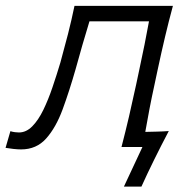

<svg xmlns="http://www.w3.org/2000/svg" viewBox="-60 -516 668 674"><path d="M14 8.5Q2.5 8.5 -13.2 6.8Q-29 5 -40.5 3L-23.5 -55.5Q-16 -53 -7.5 -52Q1 -51 6.5 -51Q32 -51 53.2 -72.5Q74.5 -94 92 -130Q109.5 -166 124.2 -209.5Q139 -253 152 -296.5Q166 -347 178.8 -397Q191.5 -447 201.5 -495.5H547Q532 -440 519.5 -387.2Q507 -334.5 493 -269L482.5 -219.5Q472.5 -174 464.8 -133.8Q457 -93.5 450 -53Q471 -53.5 492.2 -54Q513.5 -54.5 532.5 -56Q518.5 -29.5 505.8 -4.5Q493 20.5 481 45Q457.5 92.5 436.5 139H375L440 0H366.5Q381 -56 393 -107.5Q405 -159 418 -219.5L428.5 -269Q439.5 -319.5 447.5 -360Q455.5 -400.5 463 -441H254Q241.5 -400 229.2 -357.8Q217 -315.5 205.5 -273.5Q183.5 -196.5 160 -132.5Q136.5 -68.5 102.2 -30Q68 8.5 14 8.5Z"/></svg>

Font: Commissioner Flair Light
Style: Italic
Weight: 300
Italic angle: -12°
Designer: Kostas Bartsokas
Foundry: Kostas Bartsokas
Version: Version 1.000; ttfautohint (v1.8.3)